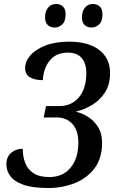

<svg xmlns="http://www.w3.org/2000/svg" viewBox="-20 -933 602 963"><path d="M222 10Q143 10 97 -6.5Q51 -23 31.5 -50Q12 -77 12 -108Q12 -146 36 -166.5Q60 -187 94 -187Q94 -148 106.5 -115.5Q119 -83 148.5 -64Q178 -45 227 -45Q296 -45 334.5 -92.5Q373 -140 373 -217Q373 -279 343 -311.5Q313 -344 263 -344H199L211 -401H277Q339 -401 376 -445Q413 -489 413 -567Q413 -614 390 -641.5Q367 -669 320 -669Q262 -669 230 -630Q198 -591 195 -531Q154 -531 130 -545.5Q106 -560 106 -592Q106 -625 132 -655Q158 -685 207.5 -704.5Q257 -724 327 -724Q423 -724 477.5 -682.5Q532 -641 532 -567Q532 -509 507 -470Q482 -431 443.5 -407.5Q405 -384 363 -374V-372Q390 -366 420.5 -347.5Q451 -329 471.5 -296.5Q492 -264 492 -216Q492 -140 455 -90Q418 -40 356 -15Q294 10 222 10ZM440 -795Q418 -795 404.5 -807.5Q391 -820 391 -846Q391 -876 406 -894.5Q421 -913 445 -913Q467 -913 480.5 -900.5Q494 -888 494 -862Q494 -825 476.5 -810Q459 -795 440 -795ZM255 -795Q233 -795 219.5 -807.5Q206 -820 206 -846Q206 -876 221 -894.5Q236 -913 261 -913Q282 -913 295.5 -900.5Q309 -888 309 -862Q309 -825 291.5 -810Q274 -795 255 -795Z"/></svg>

Font: Noto Serif SemiCondensed Medium
Style: Italic
Weight: 500
Width: 4
Italic angle: -12°
Designer: Monotype Design Team
Foundry: Monotype Imaging Inc.
Version: Version 2.013